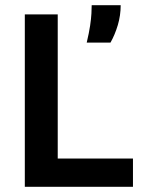

<svg xmlns="http://www.w3.org/2000/svg" viewBox="-20 -715 543 735"><path d="M75 0V-660H201V0ZM104 0V-108H489V0ZM312 -552Q321 -590 325 -617Q329 -644 330 -663.5Q331 -683 331 -695H442Q442 -656 431 -619Q420 -582 403 -552Z"/></svg>

Font: Bricolage Grotesque SemiBold
Style: Regular
Weight: 600
Designer: Mathieu Triay
Foundry: Atelier Triay
Version: Version 1.000;gftools[0.9.30]